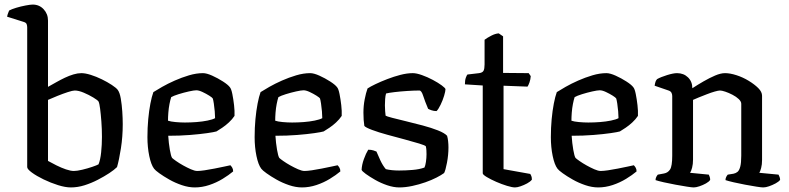

<svg xmlns="http://www.w3.org/2000/svg" viewBox="-20 -820 3454 840"><path d="M290 0Q266 0 234 -10Q202 -20 171 -35Q140 -50 119.5 -65Q99 -80 99 -89V-700Q99 -708 96.5 -714.5Q94 -721 84 -724L11 -747Q13 -757 16 -764Q19 -771 20 -774Q31 -780 51 -786Q71 -792 92 -796Q113 -800 123 -800Q152 -800 171 -779.5Q190 -759 190 -730V-440Q208 -450 226.5 -460.5Q245 -471 264 -480Q283 -489 301.5 -494.5Q320 -500 336 -500Q353 -500 377 -492.5Q401 -485 425.5 -473Q450 -461 469 -448.5Q488 -436 495 -427Q504 -415 508.5 -388.5Q513 -362 515 -332Q517 -302 517 -277Q517 -222 509 -171Q501 -120 492 -89Q480 -77 458 -62.5Q436 -48 408 -33.5Q380 -19 350 -9.5Q320 0 290 0ZM303 -72Q317 -72 340 -77.5Q363 -83 383.5 -90Q404 -97 411 -101Q419 -120 422.5 -153.5Q426 -187 426 -221Q426 -256 423.5 -288.5Q421 -321 418 -344.5Q415 -368 411 -376Q407 -382 388 -393.5Q369 -405 346.5 -414.5Q324 -424 307 -424Q298 -424 276.5 -417Q255 -410 231.5 -400.5Q208 -391 190 -383V-116Q206 -107 227 -96.5Q248 -86 268.5 -79Q289 -72 303 -72Z M832 0Q805 0 775.5 -10Q746 -20 720.5 -34.5Q695 -49 677 -62Q659 -75 654 -82Q641 -99 633 -137.5Q625 -176 625 -220Q625 -261 628.5 -298.5Q632 -336 638 -367Q644 -398 651 -417Q665 -426 689.5 -440Q714 -454 744.5 -467.5Q775 -481 807 -490.5Q839 -500 868 -500Q884 -500 908.5 -489Q933 -478 955.5 -463.5Q978 -449 986 -438Q992 -431 996.5 -408.5Q1001 -386 1004 -360Q1007 -334 1006 -313Q996 -298 981.5 -284.5Q967 -271 952 -261Q937 -251 927 -245Q917 -242 886 -237.5Q855 -233 811 -229.5Q767 -226 716 -226Q718 -194 723 -165Q728 -136 733 -129Q737 -125 750.5 -115.5Q764 -106 781 -96.5Q798 -87 815 -79.5Q832 -72 843 -72Q855 -72 875.5 -75Q896 -78 918.5 -82.5Q941 -87 960 -91Q979 -95 988 -97Q992 -93 996 -86.5Q1000 -80 1000 -70Q981 -54 954 -37.5Q927 -21 895.5 -10.5Q864 0 832 0ZM789 -284Q814 -284 840 -286Q866 -288 888 -292.5Q910 -297 921 -303Q921 -315 919.5 -333Q918 -351 915.5 -367Q913 -383 911 -389Q909 -393 895.5 -401.5Q882 -410 866 -417.5Q850 -425 839 -425Q829 -425 806.5 -420Q784 -415 761.5 -408Q739 -401 729 -395Q725 -383 721.5 -365Q718 -347 716.5 -327.5Q715 -308 715 -292Q726 -288 747.5 -286Q769 -284 789 -284Z M1301 0Q1274 0 1244.5 -10Q1215 -20 1189.5 -34.5Q1164 -49 1146 -62Q1128 -75 1123 -82Q1110 -99 1102 -137.5Q1094 -176 1094 -220Q1094 -261 1097.5 -298.5Q1101 -336 1107 -367Q1113 -398 1120 -417Q1134 -426 1158.5 -440Q1183 -454 1213.5 -467.5Q1244 -481 1276 -490.5Q1308 -500 1337 -500Q1353 -500 1377.5 -489Q1402 -478 1424.5 -463.5Q1447 -449 1455 -438Q1461 -431 1465.5 -408.5Q1470 -386 1473 -360Q1476 -334 1475 -313Q1465 -298 1450.5 -284.5Q1436 -271 1421 -261Q1406 -251 1396 -245Q1386 -242 1355 -237.5Q1324 -233 1280 -229.5Q1236 -226 1185 -226Q1187 -194 1192 -165Q1197 -136 1202 -129Q1206 -125 1219.5 -115.5Q1233 -106 1250 -96.5Q1267 -87 1284 -79.5Q1301 -72 1312 -72Q1324 -72 1344.5 -75Q1365 -78 1387.5 -82.5Q1410 -87 1429 -91Q1448 -95 1457 -97Q1461 -93 1465 -86.5Q1469 -80 1469 -70Q1450 -54 1423 -37.5Q1396 -21 1364.5 -10.5Q1333 0 1301 0ZM1258 -284Q1283 -284 1309 -286Q1335 -288 1357 -292.5Q1379 -297 1390 -303Q1390 -315 1388.5 -333Q1387 -351 1384.5 -367Q1382 -383 1380 -389Q1378 -393 1364.5 -401.5Q1351 -410 1335 -417.5Q1319 -425 1308 -425Q1298 -425 1275.5 -420Q1253 -415 1230.5 -408Q1208 -401 1198 -395Q1194 -383 1190.5 -365Q1187 -347 1185.5 -327.5Q1184 -308 1184 -292Q1195 -288 1216.5 -286Q1238 -284 1258 -284Z M1727 0Q1702 0 1674 -9.5Q1646 -19 1621.5 -33Q1597 -47 1580.5 -59Q1564 -71 1562 -77Q1563 -99 1572 -124Q1581 -149 1591 -165Q1604 -165 1613.5 -162Q1623 -159 1627 -157Q1633 -142 1644 -118.5Q1655 -95 1668 -80Q1680 -77 1695 -75.5Q1710 -74 1726 -74Q1754 -74 1784.5 -76.5Q1815 -79 1837 -87Q1841 -95 1843.5 -112Q1846 -129 1846 -145Q1846 -153 1845.5 -162.5Q1845 -172 1843 -180Q1840 -184 1814 -192Q1788 -200 1750.5 -210Q1713 -220 1674.5 -230.5Q1636 -241 1608 -251.5Q1580 -262 1574 -269Q1572 -281 1571 -295.5Q1570 -310 1570 -327Q1570 -357 1575.5 -385.5Q1581 -414 1588 -433Q1600 -441 1623 -452Q1646 -463 1674.5 -474Q1703 -485 1732 -492.5Q1761 -500 1786 -500Q1802 -500 1826 -491.5Q1850 -483 1873.5 -470.5Q1897 -458 1912.5 -446.5Q1928 -435 1929 -430Q1929 -421 1923 -401Q1917 -381 1907.5 -361.5Q1898 -342 1890 -334Q1878 -334 1868 -337.5Q1858 -341 1853 -344Q1839 -377 1831.5 -400.5Q1824 -424 1815 -424Q1792 -424 1761.5 -422Q1731 -420 1706 -417Q1681 -414 1669 -411Q1666 -401 1665 -386.5Q1664 -372 1664 -359Q1664 -346 1665 -334Q1666 -322 1667 -314Q1671 -311 1696 -304.5Q1721 -298 1756.5 -289.5Q1792 -281 1829.5 -271Q1867 -261 1896 -249.5Q1925 -238 1936 -226Q1939 -216 1940.5 -202.5Q1942 -189 1942 -175Q1942 -142 1935.5 -108Q1929 -74 1923 -63Q1911 -54 1889.5 -43Q1868 -32 1841 -22.5Q1814 -13 1784 -6.5Q1754 0 1727 0Z M2233 0Q2221 0 2198 -7Q2175 -14 2151 -24.5Q2127 -35 2109.5 -45.5Q2092 -56 2092 -62V-446L2014 -451Q2014 -469 2018 -480Q2022 -491 2025 -494L2076 -500Q2091 -502 2095.5 -510.5Q2100 -519 2100 -538V-646Q2112 -655 2129.5 -664Q2147 -673 2162 -674L2181 -661V-501L2293 -500L2302 -487Q2301 -472 2296.5 -459.5Q2292 -447 2288 -441L2183 -445V-80L2300 -59Q2302 -56 2304.5 -50Q2307 -44 2307 -34Q2300 -25 2286 -17.5Q2272 -10 2257.5 -5Q2243 0 2233 0Z M2597 0Q2570 0 2540.5 -10Q2511 -20 2485.5 -34.5Q2460 -49 2442 -62Q2424 -75 2419 -82Q2406 -99 2398 -137.5Q2390 -176 2390 -220Q2390 -261 2393.5 -298.5Q2397 -336 2403 -367Q2409 -398 2416 -417Q2430 -426 2454.5 -440Q2479 -454 2509.5 -467.5Q2540 -481 2572 -490.5Q2604 -500 2633 -500Q2649 -500 2673.5 -489Q2698 -478 2720.5 -463.5Q2743 -449 2751 -438Q2757 -431 2761.5 -408.5Q2766 -386 2769 -360Q2772 -334 2771 -313Q2761 -298 2746.5 -284.5Q2732 -271 2717 -261Q2702 -251 2692 -245Q2682 -242 2651 -237.5Q2620 -233 2576 -229.5Q2532 -226 2481 -226Q2483 -194 2488 -165Q2493 -136 2498 -129Q2502 -125 2515.5 -115.5Q2529 -106 2546 -96.5Q2563 -87 2580 -79.5Q2597 -72 2608 -72Q2620 -72 2640.5 -75Q2661 -78 2683.5 -82.5Q2706 -87 2725 -91Q2744 -95 2753 -97Q2757 -93 2761 -86.5Q2765 -80 2765 -70Q2746 -54 2719 -37.5Q2692 -21 2660.5 -10.5Q2629 0 2597 0ZM2554 -284Q2579 -284 2605 -286Q2631 -288 2653 -292.5Q2675 -297 2686 -303Q2686 -315 2684.5 -333Q2683 -351 2680.5 -367Q2678 -383 2676 -389Q2674 -393 2660.5 -401.5Q2647 -410 2631 -417.5Q2615 -425 2604 -425Q2594 -425 2571.5 -420Q2549 -415 2526.5 -408Q2504 -401 2494 -395Q2490 -383 2486.5 -365Q2483 -347 2481.5 -327.5Q2480 -308 2480 -292Q2491 -288 2512.5 -286Q2534 -284 2554 -284Z M3015 0Q3007 0 2985 -3.5Q2963 -7 2935.5 -12Q2908 -17 2884 -22.5Q2860 -28 2848 -32Q2848 -40 2851.5 -46.5Q2855 -53 2858 -56L2885 -61Q2902 -64 2911.5 -78.5Q2921 -93 2921 -139V-400Q2921 -408 2917.5 -414.5Q2914 -421 2905 -424L2844 -445Q2846 -458 2848.5 -464Q2851 -470 2855 -474Q2871 -483 2898.5 -491.5Q2926 -500 2942 -500Q2971 -500 2990 -481.5Q3009 -463 3009 -434Q3032 -449 3058 -464Q3084 -479 3108.5 -489.5Q3133 -500 3152 -500Q3174 -500 3202 -491Q3230 -482 3255.5 -466.5Q3281 -451 3297.5 -434.5Q3314 -418 3314 -401V-120Q3314 -100 3310 -85Q3306 -70 3302 -64L3386 -56Q3388 -52 3390.5 -46Q3393 -40 3393 -33Q3387 -25 3373 -17.5Q3359 -10 3344.5 -5Q3330 0 3319 0Q3311 0 3289 -3.5Q3267 -7 3240 -12Q3213 -17 3189.5 -22.5Q3166 -28 3154 -32Q3154 -40 3157.5 -46.5Q3161 -53 3164 -56L3189 -60Q3199 -62 3206.5 -68Q3214 -74 3218.5 -90.5Q3223 -107 3223 -139V-366Q3223 -376 3212 -386.5Q3201 -397 3184.5 -405.5Q3168 -414 3153 -419Q3138 -424 3130 -424Q3123 -424 3107 -419.5Q3091 -415 3072 -407.5Q3053 -400 3036.5 -393.5Q3020 -387 3012 -383V-122Q3012 -102 3008 -86.5Q3004 -71 2999 -64L3081 -56Q3083 -52 3085 -46Q3087 -40 3087 -33Q3082 -25 3068.5 -17.5Q3055 -10 3040 -5Q3025 0 3015 0Z"/></svg>

Font: Texturina Medium 12pt
Style: Regular
Weight: 400
Version: Version 1.002